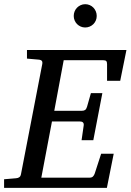

<svg xmlns="http://www.w3.org/2000/svg" viewBox="-35 -914 635 934"><path d="M549.8 -521H485.8V-602.1Q485.8 -612.8 481.9 -616.9Q478 -621.1 466.8 -621.1H274.9L229 -375H362.8Q373.5 -375 379.2 -379.2Q384.8 -383.3 388.2 -394L407.2 -460.9H462.9L418.9 -231.9H361.8L372.1 -303.2Q375 -323.2 353 -323.2H217.8L166 -49.8H400.9Q411.6 -49.8 417.2 -55.4Q422.9 -61 425.8 -69.8L457 -166H518.1L484.9 0H-15.1V-42L43 -46.9Q64 -48.3 66.9 -65.9L170.9 -604Q172.4 -612.3 168.5 -617.7Q164.6 -623 151.9 -624L96.2 -628.9V-670.9H580.1ZM435.5 -836.4Q435.5 -824.7 431.2 -814.5Q426.8 -804.2 419.2 -796.6Q411.6 -789.1 401.4 -784.7Q391.1 -780.3 379.4 -780.3Q367.7 -780.3 357.7 -784.7Q347.7 -789.1 340.1 -796.6Q332.5 -804.2 328.1 -814.5Q323.7 -824.7 323.7 -836.4Q323.7 -848.1 327.9 -858.4Q332 -868.7 339.6 -876.5Q347.2 -884.3 357.4 -888.9Q367.7 -893.6 379.4 -893.6Q391.1 -893.6 401.4 -889.2Q411.6 -884.8 419.2 -877Q426.8 -869.1 431.2 -858.6Q435.5 -848.1 435.5 -836.4Z"/></svg>

Font: Charis SIL Phon
Style: Italic
Weight: 400
Italic angle: -11°
Foundry: SIL International
Version: Version 5.000